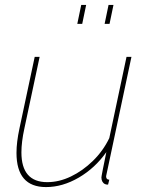

<svg xmlns="http://www.w3.org/2000/svg" viewBox="-20 -750 591 780"><path d="M167 10Q47 10 47 -129Q47 -151 50 -175.5Q53 -200 59 -228L121 -519H141L79 -228Q67 -173 67 -131Q67 -10 172 -10Q220 -10 268 -33Q316 -56 357.5 -96.5Q399 -137 424 -189L494 -519H514L418 -67Q416 -56 413.5 -46Q411 -36 411 -34Q411 -20 424 -20L419 0Q415 0 412 -0.5Q409 -1 407 -2Q400 -5 396 -12Q392 -19 392 -29Q392 -31 393 -36.5Q394 -42 398 -63Q402 -84 412 -132Q366 -67 300 -28.5Q234 10 167 10ZM294 -653 310 -730H330L314 -653ZM405 -653 421 -730H441L425 -653Z"/></svg>

Font: Raleway Thin
Style: Italic
Weight: 100
Italic angle: -12°
Designer: Matt McInerney, Pablo Impallari, Rodrigo Fuenzalida
Foundry: Matt McInerney, Pablo Impallari, Rodrigo Fuenzalida
Version: Version 4.026